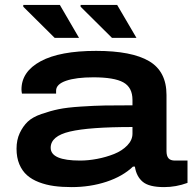

<svg xmlns="http://www.w3.org/2000/svg" viewBox="-20 -745 779 777"><path d="M433.1 -591.8 306.2 -717.8V-725.1H454.1L532.2 -591.8ZM201.2 -591.8 74.2 -717.8V-725.1H222.2L299.8 -591.8ZM270 12.2Q231 12.2 198.7 7.8Q166.5 3.4 137.7 -7.6Q108.9 -18.6 89.4 -35.9Q69.8 -53.2 58.3 -80.3Q46.9 -107.4 46.9 -143.1Q46.9 -178.7 59.8 -206.3Q72.8 -233.9 92 -252.4Q111.3 -271 147.9 -283.7Q184.6 -296.4 217.8 -303.2Q251 -310.1 306.9 -313.7Q362.8 -317.4 404.8 -318.1Q446.8 -318.8 516.1 -318.8V-340.8Q516.1 -391.1 479.2 -411.6Q442.4 -432.1 357.9 -432.1Q288.1 -432.1 247.6 -418.2Q207 -404.3 207 -377.9V-366.2H68.8Q66.9 -376 66.9 -382.8Q66.9 -455.1 144.5 -497.1Q222.2 -539.1 369.1 -539.1Q512.7 -539.1 583.3 -497.6Q653.8 -456.1 653.8 -360.8V-133.8Q653.8 -113.8 661.9 -104.5Q669.9 -95.2 688 -95.2H738.8V-4.9Q692.4 12.2 644 12.2Q583 12.2 557.4 -9.5Q531.7 -31.2 525.9 -70.8H518.1Q476.6 -31.2 410.9 -9.5Q345.2 12.2 270 12.2ZM304.2 -95.2Q337.4 -95.2 373.3 -102.1Q409.2 -108.9 441.7 -121.8Q474.1 -134.8 495.1 -156.5Q516.1 -178.2 516.1 -204.1V-231Q340.8 -231 262.9 -212.6Q185.1 -194.3 185.1 -147Q185.1 -95.2 304.2 -95.2Z"/></svg>

Font: Archivo Expanded SemiBold
Style: Regular
Weight: 600
Width: 7
Designer: Hector Gatti
Foundry: Omnibus-Type
Version: Version 2.001